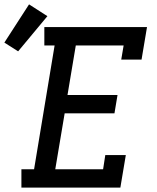

<svg xmlns="http://www.w3.org/2000/svg" viewBox="-99 -859 719 879"><path d="M-1 0V-84H57L151 -651H104V-735H574L549 -586H456L467 -651H248L210 -424H439L425 -340H197L154 -84H373L383 -149H477L452 0ZM-16 -624 -79 -664 34 -839 118 -785Z"/></svg>

Font: Iosevka Curly Slab MdEx
Style: Italic
Weight: 500
Width: 7
Italic angle: -9°
Monospace: yes
Designer: Belleve Invis
Foundry: Belleve Invis
Version: Version 11.0.0; ttfautohint (v1.8.3)